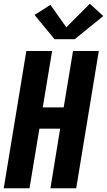

<svg xmlns="http://www.w3.org/2000/svg" viewBox="-20 -1008 573 1028"><path d="M0 0 121 -735H259L209 -433H321L371 -735H509L388 0H250L302 -319H191L138 0ZM272 -798 165 -928 250 -982 335 -862 461 -988 533 -922 380 -798Z"/></svg>

Font: Iosevka SS04 Heavy
Style: Italic
Weight: 900
Italic angle: -9°
Monospace: yes
Designer: Belleve Invis
Foundry: Belleve Invis
Version: Version 19.0.0; ttfautohint (v1.8.4)